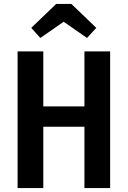

<svg xmlns="http://www.w3.org/2000/svg" viewBox="-20 -951 646 971"><path d="M184 -759 138 -810 264 -931H341L467 -810L420 -759L302 -841ZM407 0V-310H199V0H69V-691H199V-413H407V-691H537V0Z"/></svg>

Font: Fira Sans Condensed Medium
Style: Regular
Weight: 500
Width: 3
Designer: Carrois Corporate & Edenspiekermann AG
Foundry: Carrois Corporate GbR & Edenspiekermann AG
Version: Version 4.203;PS 004.203;hotconv 1.0.88;makeotf.lib2.5.64775